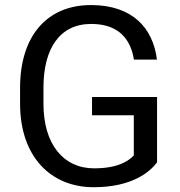

<svg xmlns="http://www.w3.org/2000/svg" viewBox="-20 -741 721 770"><path d="M609.9 -352.1H349.1V-278.8H516.6V-117.7C497.6 -97.2 455.6 -65.9 357.4 -65.9C233.9 -65.9 154.3 -163.1 154.3 -324.7V-389.6C154.3 -546.4 219.7 -645 345.7 -645C458.5 -645 504.4 -581.1 517.1 -502H609.4C593.8 -628.9 510.7 -720.7 345.2 -720.7C167.5 -720.7 60.5 -595.7 60.5 -388.7V-324.7C60.5 -115.7 181.2 9.8 355.5 9.8C510.3 9.8 581.1 -51.8 609.9 -89.8Z"/></svg>

Font: Bert Sans
Style: Regular
Weight: 400
Designer: Christian Robertson (Google), Cristiano Sobral
Foundry: Google, Cristiano Sobral
Version: Version 3.101